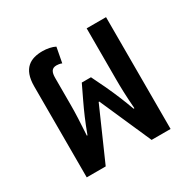

<svg xmlns="http://www.w3.org/2000/svg" viewBox="-130 -687 814 815"><g transform="rotate(-30 277.5 -279.0)"><path d="M71 0H164L275 -252H278L389 0H482V-548H387V-299C387 -259 388 -218 393 -153H389C373 -197 360 -230 332 -291L299 -359H254L221 -290C201 -248 185 -212 163 -153H160C164 -218 166 -259 166 -299V-432C166 -460 173 -476 197 -476C203 -476 214 -475 223 -471L237 -545C222 -553 198 -558 176 -558C117 -558 71 -534 71 -446Z"/></g></svg>

Font: Noto Sans Thai Cond Med
Style: Regular
Weight: 500
Width: 3
Designer: Monotype Design Team
Foundry: Monotype Imaging Inc.
Version: Version 2.002